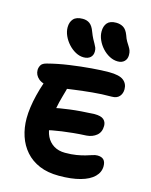

<svg xmlns="http://www.w3.org/2000/svg" viewBox="-147 -1119 958 1219"><g transform="rotate(15 332.0 -509.5)"><path d="M361 7Q287 7 232.5 -16Q178 -39 141.5 -80.5Q105 -122 87 -176.5Q69 -231 69 -293Q69 -327 74.5 -366.5Q80 -406 90.5 -448.5Q101 -491 115 -532Q127 -571 153 -592.5Q179 -614 214 -614Q233 -614 246.5 -607Q260 -600 267 -587Q274 -574 272 -554Q266 -528 254 -487.5Q242 -447 232.5 -397Q223 -347 223 -292Q223 -249 239.5 -215.5Q256 -182 287 -163Q318 -144 361 -144Q403 -144 435.5 -149.5Q468 -155 492 -162Q516 -169 533.5 -175Q551 -181 565 -181Q593 -181 606.5 -167Q620 -153 620 -125Q620 -85 589.5 -55Q559 -25 501 -9Q443 7 361 7ZM193 -249Q170 -244 157 -253Q144 -262 139 -280.5Q134 -299 134 -320Q134 -348 152.5 -369Q171 -390 199 -397Q225 -403 255 -408Q285 -413 319.5 -417.5Q354 -422 393.5 -425Q433 -428 479 -430Q522 -430 539.5 -414.5Q557 -399 557 -373Q557 -332 530.5 -310Q504 -288 465 -285Q419 -283 380 -279Q341 -275 307.5 -270.5Q274 -266 246 -260.5Q218 -255 193 -249ZM162 -528Q111 -528 84 -551Q57 -574 57 -607Q57 -623 66 -639Q75 -655 105 -662Q170 -679 244 -689.5Q318 -700 385.5 -705.5Q453 -711 499 -711Q567 -711 594.5 -689.5Q622 -668 622 -631Q622 -603 605.5 -584Q589 -565 555 -565Q490 -565 429 -559Q368 -553 316 -546Q264 -539 224.5 -533.5Q185 -528 162 -528ZM534 -791Q506 -791 479.5 -805Q453 -819 432 -842Q411 -865 398.5 -893Q386 -921 386 -949Q386 -984 404 -1005Q422 -1026 462 -1026Q489 -1026 509.5 -1013.5Q530 -1001 543 -967Q551 -943 560 -928Q569 -913 576.5 -901.5Q584 -890 588.5 -878Q593 -866 593 -848Q593 -822 577 -806.5Q561 -791 534 -791ZM318 -760Q291 -760 265 -774Q239 -788 217.5 -811.5Q196 -835 183.5 -863Q171 -891 171 -918Q171 -953 190 -974Q209 -995 251 -995Q278 -995 297 -981Q316 -967 329 -931Q339 -905 347.5 -889Q356 -873 363 -861Q370 -849 374 -839Q378 -829 378 -814Q378 -789 362 -774.5Q346 -760 318 -760Z"/></g></svg>

Font: Shantell Sans
Style: Bold
Weight: 700
Designer: Stephen Nixon, Anya Danilova, Shantell Martin
Foundry: Arrow Type
Version: Version 1.011;[c5ecc13dd]